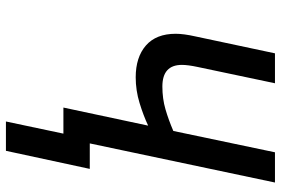

<svg xmlns="http://www.w3.org/2000/svg" viewBox="-170 -584 948 648"><g transform="rotate(90 304.0 -260.0)"><path d="M390 194 431 0H343L404 -286Q370 -270 327.5 -257Q285 -244 241 -244Q173 -244 133.5 -278.5Q94 -313 94 -379Q94 -406 103 -446L160 -714H261L206 -453Q199 -420 199 -400Q199 -334 272 -334Q313 -334 349 -344.5Q385 -355 422 -371L494 -714H596L464 -89H550L489 194Z"/></g></svg>

Font: Noto Sans SemiCondensed Medium
Style: Italic
Weight: 500
Width: 4
Italic angle: -12°
Designer: Monotype Design Team
Foundry: Monotype Imaging Inc.
Version: Version 2.013; ttfautohint (v1.8.4.7-5d5b)